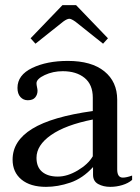

<svg xmlns="http://www.w3.org/2000/svg" viewBox="-20 -717 546 747"><path d="M99 -568 223 -697H276L400 -568L381 -547L273 -633Q257 -644 250 -644Q241 -644 226 -633L118 -547ZM29 -96Q29 -169 105.5 -216Q182 -263 341 -285V-337Q341 -388 309 -414Q277 -440 224 -440Q186 -440 154 -425Q122 -410 122 -393Q122 -387 124 -378Q126 -369 126 -364Q126 -349 117 -338Q108 -327 88 -327Q71 -327 59.5 -339.5Q48 -352 48 -375Q48 -425 105 -452.5Q162 -480 244 -480Q336 -480 386 -439.5Q436 -399 436 -329V-58Q436 -26 458 -26Q472 -26 494 -34V-17Q479 -4 456 3Q433 10 409 10Q382 10 362 -1Q342 -12 342 -37V-67Q302 -23 253.5 -6.5Q205 10 159 10Q98 10 63.5 -18.5Q29 -47 29 -96ZM341 -109V-252Q235 -231 178.5 -191.5Q122 -152 122 -103Q122 -67 144 -48.5Q166 -30 205 -30Q242 -30 282.5 -54Q323 -78 341 -109Z"/></svg>

Font: TavirajRegular
Style: Regular
Weight: 400
Designer: Katatrad Team
Foundry: CadsonDemak
Version: Version 1.000